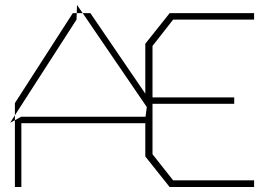

<svg xmlns="http://www.w3.org/2000/svg" viewBox="-20 -753 1088 773"><path d="M313 -700H289L290 -733ZM288 -674 40 -289V-338L273 -700H289ZM594 -568V-361H923V-335H594V-132L677 -27H1003V0H663L565 -123V-257H66V0H40V-269L65 -283H566L571 -322L313 -700H344L565 -376V-577L663 -700H1003V-674H677ZM40 -289V-269L21 -259Z"/></svg>

Font: Turret Road ExtraLight
Style: Regular
Weight: 275
Designer: Noponies
Foundry: Noponies
Version: Version 1.001; ttfautohint (v1.8)